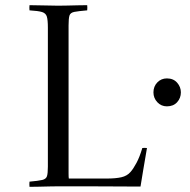

<svg xmlns="http://www.w3.org/2000/svg" viewBox="-20 -721 734 742"><path d="M94 1Q93 -9 94 -19Q128 -22 143 -25.5Q158 -29 161.5 -40Q165 -51 165 -77V-614Q165 -644 161 -657Q157 -670 142.5 -674.5Q128 -679 94 -681Q93 -691 94 -701Q117 -701 151 -700Q185 -699 205 -699Q218 -699 239 -699.5Q260 -700 281.5 -700.5Q303 -701 317 -701Q318 -691 317 -681Q282 -678 267 -675Q252 -672 248.5 -661Q245 -650 245 -623V-90Q245 -65 245 -50.5Q245 -36 246 -31H392Q427 -31 449 -36Q471 -41 484 -56Q495 -68 507.5 -91.5Q520 -115 530 -149Q539 -150 548 -149Q540 -104 533.5 -64Q527 -24 523 0Q476 0 420.5 -0.5Q365 -1 309.5 -1Q254 -1 207 -1Q193 -1 172 -0.5Q151 0 130 0.5Q109 1 94 1ZM573 -364Q573 -387 588 -402.5Q603 -418 625 -418Q650 -418 664.5 -401.5Q679 -385 679 -364Q679 -342 664.5 -326Q650 -310 625 -310Q603 -310 588 -326Q573 -342 573 -364Z"/></svg>

Font: Castoro Titling
Style: Regular
Weight: 400
Version: Version 2.04